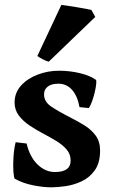

<svg xmlns="http://www.w3.org/2000/svg" viewBox="-20 -762 470 796"><path d="M395 -138.2Q395 -86.4 372.8 -55.7Q350.6 -24.9 317.4 -9.8Q284.2 5.4 250.2 10Q216.3 14.6 192.9 14.6Q158.7 14.6 116.5 6.1Q74.2 -2.4 41.5 -21Q37.6 -23.4 35.6 -49.8Q33.7 -76.2 35.9 -110.8Q38.1 -145.5 44.9 -172.4L90.3 -167Q103.5 -111.3 135.7 -80.1Q168 -48.8 207.5 -48.8Q272.9 -48.8 272.9 -96.2Q272.9 -122.6 256.3 -142.1Q239.7 -161.6 213.1 -177.7Q186.5 -193.8 156.7 -209.5Q129.9 -223.6 103 -241.5Q76.2 -259.3 58.3 -282.7Q40.5 -306.2 40.5 -336.9Q40.5 -377.4 67.1 -407Q93.8 -436.5 136 -452.6Q178.2 -468.8 224.6 -468.8Q270 -468.8 312 -458.5Q354 -448.2 377.4 -431.2Q380.4 -428.7 378.9 -414.1Q377.4 -399.4 372.8 -379.6Q368.2 -359.9 361.6 -341.6Q355 -323.2 348.1 -314L309.6 -317.9Q301.3 -363.8 278.8 -389.4Q256.3 -415 221.7 -415Q193.4 -415 178 -403.1Q162.6 -391.1 162.6 -371.1Q162.6 -341.3 189.9 -322Q217.3 -302.7 275.4 -272.9Q303.7 -258.8 331.3 -241.5Q358.9 -224.1 377 -199.5Q395 -174.8 395 -138.2ZM182.1 -506.3Q173.3 -507.8 156.7 -516.6Q140.1 -525.4 134.8 -529.8L234.4 -741.7Q240.2 -741.2 257.8 -738.5Q275.4 -735.8 296.9 -732.4Q318.4 -729 335.9 -725.6Q353.5 -722.2 358.9 -720.7L375 -691.9Z"/></svg>

Font: Gentium Book Plus
Style: Bold
Weight: 700
Designer: Victor Gaultney, Annie Olsen, Iska Routamaa, Becca Hirsbrunner
Foundry: SIL International
Version: Version 6.101